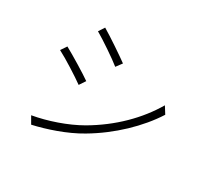

<svg xmlns="http://www.w3.org/2000/svg" viewBox="-153 -981 1306 1221"><g transform="rotate(30 500.0 -370.0)"><path d="M296 -755 268 -712C322 -681 433 -606 476 -571L508 -614C469 -643 351 -723 296 -755ZM167 -37 197 15C292 -6 426 -50 526 -110C684 -203 820 -334 904 -466L872 -517C790 -377 663 -250 500 -155C403 -99 276 -56 167 -37ZM148 -531 119 -488C176 -459 287 -388 332 -355L362 -400C323 -428 202 -502 148 -531Z"/></g></svg>

Font: Genne Gothic Light
Style: Regular
Weight: 300
Designer: Ryoko NISHIZUKA (kana & ideographs); Paul D. Hunt (Latin, Greek & Cyrillic); Wenlong ZHANG (bopomofo); Sandoll Communica
Foundry: Adobe Systems Incorporated
Version: Version 1.004;PS 1.004;hotconv 16.6.51;makeotf.lib2.5.65220